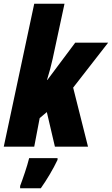

<svg xmlns="http://www.w3.org/2000/svg" viewBox="-33 -780 595 1021"><path d="M-13 0H149L178 -152L216 -184L259 0H435L356 -314L542 -553H367L219 -355H217C229 -394 239 -430 247 -467L310 -760H149ZM74 221H184C214 179 250 119 273 70V61H122C111 106 89 169 74 209Z"/></svg>

Font: Noto Sans UI Condensed Black
Style: Italic
Weight: 900
Width: 3
Italic angle: -192°
Designer: Monotype Design Team
Foundry: Monotype Imaging Inc.
Version: Version 1.901